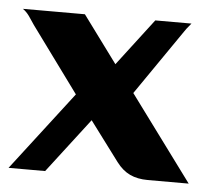

<svg xmlns="http://www.w3.org/2000/svg" viewBox="-40 -441 529 481"><g transform="rotate(5 224.5 -200.0)"><path d="M-2 0 150 -198 30 -362Q23 -373 15.5 -383.5Q8 -394 -1 -400H155L242 -282L332 -400H423Q421 -397 416.5 -392Q412 -387 406 -378L293 -214L451 0H348Q322 0 303 -9Q284 -18 269 -38L195 -137L90 0Z"/></g></svg>

Font: Genos SemiBold
Style: Regular
Weight: 600
Designer: Robert E. Leuschke
Foundry: Robert E. Leuschke
Version: Version 1.010